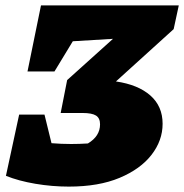

<svg xmlns="http://www.w3.org/2000/svg" viewBox="-20 -680 683 712"><path d="M2 -28 51 -255H145L171 -149Q207 -146 244 -146Q259 -146 274.5 -146.5Q290 -147 306 -148Q351 -175 351 -219Q351 -242 336 -251.5Q321 -261 286 -261H205L229 -383L399 -536L250 -527L182 -415H82L132 -660H643L624 -572L410 -378Q492 -366 537.5 -326Q583 -286 583 -221Q583 -159 542 -106Q501 -53 423.5 -20.5Q346 12 235 12Q173 12 111 1.5Q49 -9 2 -28Z"/></svg>

Font: Piazzolla Black
Style: Italic
Weight: 900
Italic angle: -11.3°
Designer: Juan Pablo del Peral
Foundry: Huerta Tipografica
Version: Version 1.330